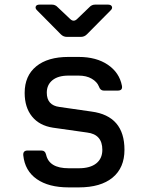

<svg xmlns="http://www.w3.org/2000/svg" viewBox="-20 -805 640 833"><path d="M278 8Q191 8 139.5 -28Q88 -64 81 -131Q79 -152 100 -152H159Q176 -152 180 -134Q193 -75 278 -75H322Q371 -75 397.5 -96Q424 -117 424 -155Q424 -222 358 -230L210 -251Q151 -260 119 -299.5Q87 -339 87 -402Q87 -476 137 -517Q187 -558 277 -558H321Q398 -558 448 -524Q498 -490 509 -433Q513 -412 491 -412H430Q415 -412 409 -430Q401 -450 378 -463.5Q355 -477 321 -477H277Q232 -477 207.5 -457Q183 -437 183 -403Q183 -348 238 -341L377 -321Q520 -302 520 -155Q520 -77 468.5 -34.5Q417 8 322 8ZM270 -645Q255 -645 244 -656L142 -759Q132 -768 135 -776.5Q138 -785 152 -785H205Q220 -785 230 -774L285 -722Q300 -708 315 -723L368 -774Q378 -785 393 -785H448Q462 -785 465.5 -776.5Q469 -768 459 -759L357 -656Q346 -645 331 -645Z"/></svg>

Font: Pitagon Sans Mono Medium
Style: Regular
Weight: 500
Monospace: yes
Designer: Travis Tran
Foundry: Pitagon
Version: Version 1.001; ttfautohint (v1.8.4.7-5d5b);gftools[0.9.26]